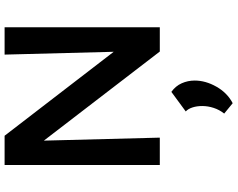

<svg xmlns="http://www.w3.org/2000/svg" viewBox="-116 -582 1007 814"><g transform="rotate(-90 387.0 -174.5)"><path d="M95 0V-658H194L211 0ZM626 0H576L135 -574L137 -658H219L623 -133ZM679 -658V0H580L563 -658ZM357 309 313 273Q329 253 337 228.5Q345 204 345 180Q345 157 339 138.5Q333 120 322 110L405 49Q430 67 441.5 93Q453 119 453 148Q453 194 427 240Q401 286 357 309Z"/></g></svg>

Font: Ysabeau
Style: Bold
Weight: 700
Designer: Christian Thalmann (Catharsis Fonts)
Version: Version 2.000;gftools[0.9.27.dev2+g8671c4b]